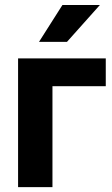

<svg xmlns="http://www.w3.org/2000/svg" viewBox="-20 -768 459 788"><path d="M414.1 -414.1H195.3V0H54.2V-528.3H414.1ZM236.3 -747.6H390.1L254.9 -596.2H140.1Z"/></svg>

Font: Robotiche
Style: Bold
Weight: 700
Designer: Google
Version: Version 2.001150; 2014